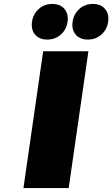

<svg xmlns="http://www.w3.org/2000/svg" viewBox="-20 -964 575 984"><path d="M100.1 0 201.2 -701.2H433.1L332 0ZM144 -852.1Q149.9 -892.6 178.7 -918.2Q207.5 -943.8 248 -943.8Q288.6 -943.8 310.3 -918.2Q332 -892.6 326.2 -852.1Q320.3 -812 291.5 -786.6Q262.7 -761.2 222.2 -761.2Q181.6 -761.2 159.9 -786.6Q138.2 -812 144 -852.1ZM352.1 -852.1Q357.9 -892.6 386.7 -918.2Q415.5 -943.8 456.1 -943.8Q496.6 -943.8 518.3 -918.2Q540 -892.6 534.2 -852.1Q528.3 -812 499.5 -786.6Q470.7 -761.2 430.2 -761.2Q389.6 -761.2 367.9 -786.6Q346.2 -812 352.1 -852.1Z"/></svg>

Font: Trueno Black
Style: Italic
Weight: 900
Designer: Julieta Ulanovsky
Foundry: Julieta Ulanovsky
Version: Version 3.001b | FøM Fix